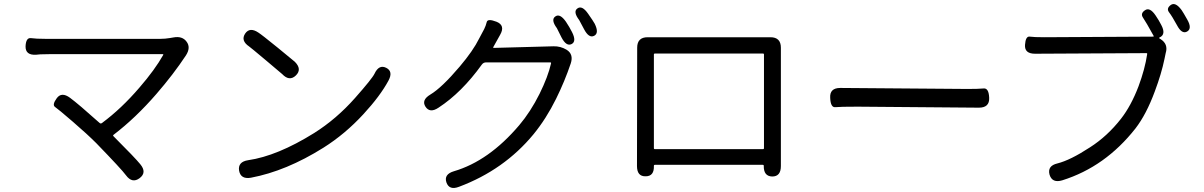

<svg xmlns="http://www.w3.org/2000/svg" viewBox="-20 -870 5980 954"><path d="M674 15Q637 43 606 1Q585 -28 458 -159Q413 -204 341 -266Q269 -328 253.5 -338.5Q238 -349 262 -382Q286 -415 328 -384Q370 -353 475 -259Q481 -254 487 -259Q583 -330 673 -435Q750 -524 791 -597Q793 -601 788 -601H230Q205 -601 180 -600L159 -598Q106 -595 107 -640Q109 -684 134 -680.5Q159 -677 205 -677H777Q801 -677 824 -681L842 -684Q886 -692 907 -663Q929 -634 904 -595Q842 -501 757 -403Q654 -284 544 -200Q540 -197 544 -193Q653 -84 677 -54Q711 -13 674 15Z M1227 13Q1176 22 1168 -22Q1161 -66 1213 -74Q1358 -95 1541 -209Q1652 -279 1744 -383Q1829 -479 1841 -504Q1863 -551 1899 -533Q1935 -515 1910 -469Q1869 -393 1786 -303Q1695 -204 1587 -136Q1402 -20 1227 13ZM1450 -495Q1418 -464 1382 -502Q1380 -504 1304 -568Q1223 -636 1218 -639Q1175 -668 1198 -703Q1221 -737 1264 -708Q1280 -698 1360 -633Q1440 -568 1445 -563Q1482 -526 1450 -495Z M2261 58Q2212 77 2198 36Q2185 -4 2235 -19Q2409 -70 2560 -248Q2616 -314 2661 -404Q2703 -489 2718 -555Q2719 -560 2714 -560H2395Q2382 -560 2374 -549Q2274 -410 2159 -335Q2116 -306 2094 -340Q2073 -373 2118 -400Q2175 -434 2264 -539Q2331 -618 2361 -679Q2373 -703 2386 -726Q2394 -742 2398.5 -760.5Q2403 -779 2447 -762Q2492 -744 2465 -697L2431 -636Q2429 -632 2434 -632L2730 -640Q2765 -641 2795 -623Q2831 -601 2816 -555Q2786 -466 2743 -379Q2694 -280 2631 -203Q2485 -26 2261 58ZM2820 -651Q2794 -638 2770 -684Q2750 -725 2747 -730Q2716 -772 2739 -788Q2762 -805 2792 -762Q2810 -735 2822 -711Q2846 -664 2820 -651ZM2932 -692Q2906 -679 2882 -725Q2862 -764 2858 -770Q2826 -812 2849 -828Q2872 -845 2902 -802Q2928 -765 2935 -752Q2958 -705 2932 -692Z M3188 6Q3145 7 3145 -45L3146 -633Q3146 -685 3198 -685H3808Q3860 -685 3860 -633V-45Q3860 7 3817 7Q3774 6 3775 -46Q3775 -51 3770 -51H3234Q3229 -51 3229 -46Q3231 6 3188 6ZM3229 -134Q3229 -129 3234 -129H3771Q3776 -129 3776 -134V-599Q3776 -604 3771 -604H3234Q3229 -604 3229 -599Z M4105 -384Q4102 -433 4155 -433L4789 -428Q4842 -428 4867.5 -430.5Q4893 -433 4895 -384Q4897 -335 4844 -335L4241 -340Q4154 -340 4130.5 -337.5Q4107 -335 4105 -384Z M5258 26Q5208 41 5195 -2Q5183 -46 5234 -58Q5298 -74 5396 -138Q5482 -193 5550 -280Q5600 -344 5637 -441Q5669 -527 5680 -601Q5681 -606 5676 -606L5123 -603Q5070 -603 5073 -647Q5076 -691 5096.5 -688Q5117 -685 5170 -685L5709 -688Q5714 -688 5712 -692Q5674 -761 5659.5 -782Q5645 -803 5669 -819Q5693 -836 5722 -793Q5739 -768 5750 -746Q5775 -699 5742 -684Q5737 -682 5741 -679L5746 -676Q5786 -651 5772 -606Q5771 -601 5766 -577Q5751 -504 5718 -416Q5676 -302 5622 -232Q5472 -41 5258 26ZM5878 -713Q5852 -699 5828 -745Q5804 -789 5789 -808.5Q5774 -828 5797 -845Q5820 -862 5851 -820Q5860 -807 5879 -773Q5905 -728 5878 -713Z"/></svg>

Font: Resource Han Rounded CN
Style: Regular
Weight: 400
Designer: Cyano Hao (round all glyphs); Ryoko NISHIZUKA  (kana, bopomofo & ideographs); Paul D. Hunt (Latin, Greek & Cyrillic); Sa
Foundry: Cyano Hao
Version: 0.990